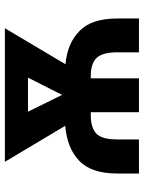

<svg xmlns="http://www.w3.org/2000/svg" viewBox="79 -667 591 789"><g transform="rotate(-90 374.5 -272.5)"><path d="M56 -86Q56 -194 109 -243Q160 -292 252 -300L104 -548H653L505 -299Q592 -291 642 -241Q693 -192 693 -86V3H554V-86Q554 -148 530 -172Q507 -195 456 -195H447V3H308V-195H295Q246 -195 221 -173Q196 -151 196 -86V3H56ZM310 -453 379 -313 450 -453Z"/></g></svg>

Font: Sinter Bold
Style: Regular
Weight: 700
Foundry: Adobe & rsms
Version: Version 1.000